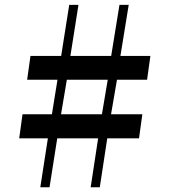

<svg xmlns="http://www.w3.org/2000/svg" viewBox="-20 -790 716 810"><path d="M182 -206.5H61L75 -308H199L222.5 -453.5H94.5L108.5 -554H238L272 -769.5H311L277 -554H449L484 -769.5H523L488 -554H614.5L600.5 -453.5H473.5L448.5 -308H580.5L566.5 -206.5H432.5L401 0H362.5L394 -206.5H221.5L189 0H150ZM410 -308 434.5 -453.5H262L237.5 -308Z"/></svg>

Font: Merriweather 120pt Black
Style: Regular
Weight: 900
Designer: Eben Sorkin
Foundry: Eben Sorkin
Version: Version 2.100